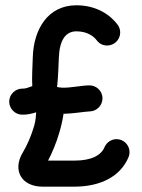

<svg xmlns="http://www.w3.org/2000/svg" viewBox="-20 -700 532 720"><path d="M314.5 -379.9C285.2 -379.4 246.1 -370.6 215.3 -371.1C203.6 -371.6 196.3 -373 193.8 -374C194.8 -377 198.2 -412.1 200.7 -483.9C203.1 -548.8 225.6 -582.5 266.6 -582.5C306.2 -582.5 331.1 -564.5 342.3 -549.3C351.6 -536.6 365.7 -529.3 381.8 -529.3C408.7 -529.3 430.7 -551.3 430.7 -578.1C430.7 -588.9 427.2 -599.1 421.4 -606.9C397.5 -639.6 346.7 -680.2 266.6 -680.2C159.2 -680.2 106.4 -589.8 103 -486.8C101.6 -444.8 99.1 -407.7 101.1 -377C85 -371.1 74.7 -367.2 64.5 -367.7C39.6 -368.2 14.6 -348.1 14.6 -318.8C14.6 -292.5 36.1 -270.5 62.5 -270C81.5 -269.5 98.1 -273.4 115.7 -278.8C114.7 -265.1 113.8 -247.6 108.4 -229C97.2 -189.9 80.1 -152.3 65.9 -128.9C25.4 -62.5 59.6 0 140.1 0H257.8C357.4 0 431.2 -38.1 461.9 -110.4C464.4 -116.2 465.8 -122.6 465.8 -129.4C465.8 -156.2 443.8 -178.2 417 -178.2C397 -178.2 379.4 -165.5 372.1 -148.4C358.9 -117.2 323.2 -97.7 257.8 -97.7H160.2C175.3 -126.5 191.4 -164.6 202.1 -201.7C210 -228 215.3 -252.4 218.3 -273.4C256.3 -273.9 297.4 -281.7 316.4 -282.2C342.3 -282.7 364.3 -304.2 364.3 -331.1C364.3 -360.4 339.8 -380.4 314.5 -379.9Z"/></svg>

Font: Velvelyne Book
Style: Bold
Weight: 700
Designer: Manon Van der Borght et Mariel Nils
Foundry: Velvetyne
Version: Version 1.070;Glyphs 3.3.1 (3343)